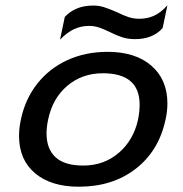

<svg xmlns="http://www.w3.org/2000/svg" viewBox="-20 -691 691 726"><path d="M225 -627Q265 -670 332 -670Q354 -670 373 -664Q392 -658 422 -645Q446 -633 465.5 -626.5Q485 -620 507 -620Q537 -620 562.5 -631.5Q588 -643 613 -671L595 -585Q558 -543 490 -543Q465 -543 444 -549.5Q423 -556 397 -569Q372 -581 354.5 -587Q337 -593 316 -593Q287 -593 260.5 -581Q234 -569 207 -541ZM52 -177Q52 -208 59 -239Q75 -316 120.5 -374Q166 -432 234.5 -463.5Q303 -495 387 -495Q492 -495 552.5 -442.5Q613 -390 613 -300Q613 -270 606 -239Q581 -121 493.5 -53Q406 15 278 15Q173 15 112.5 -36Q52 -87 52 -177ZM502 -239Q508 -269 508 -295Q508 -414 369 -414Q291 -414 235 -367Q179 -320 162 -239Q156 -211 156 -186Q156 -128 190 -96.5Q224 -65 295 -65Q373 -65 429 -113Q485 -161 502 -239Z"/></svg>

Font: Prompt
Style: Italic
Weight: 400
Italic angle: -12°
Designer: Katatrad Team
Foundry: CadsonDemak
Version: Version 1.001